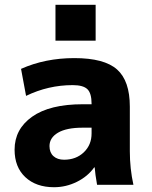

<svg xmlns="http://www.w3.org/2000/svg" viewBox="-20 -773 634 803"><path d="M291 -530Q416 -530 469.5 -482.5Q523 -435 523 -327V-140Q523 -68 538 0H386Q378 -45 376 -73H374Q347 -35 301.5 -12.5Q256 10 206 10Q131 10 86 -32Q41 -74 41 -147Q41 -233 114.5 -285Q188 -337 326 -337H363V-339Q363 -383 345.5 -400Q328 -417 284 -417Q182 -417 89 -372L68 -485Q169 -530 291 -530ZM212 -603V-753H380V-603ZM187 -162Q187 -135 203.5 -120Q220 -105 248 -105Q298 -105 330.5 -136Q363 -167 363 -215V-239H326Q258 -239 222.5 -218Q187 -197 187 -162Z"/></svg>

Font: M PLUS 1p ExtraBold
Style: Regular
Weight: 800
Version: Version 1.062